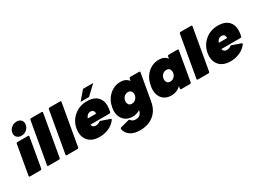

<svg xmlns="http://www.w3.org/2000/svg" viewBox="-30 -1736 3914 2885"><g transform="rotate(-30 1927.0 -293.5)"><path d="M215 -593Q166 -593 137 -624Q115 -648 115 -682Q115 -745 166 -785Q205 -815 254 -815Q304 -815 332 -785Q353 -762 353 -727Q353 -664 304 -624Q265 -593 215 -593ZM202 0H18Q3 0 3 -16L92 -524Q95 -541 114 -542H298Q312 -542 312 -529L223 -18Q220 -2 202 0Z M522 0H338Q323 0 323 -16L449 -732Q452 -749 470 -750H654Q669 -750 669 -736Q669 -733 543 -18Q540 -2 522 0Z M842 0H658Q643 0 643 -16L769 -732Q772 -749 790 -750H974Q989 -750 989 -736Q989 -733 863 -18Q860 -2 842 0Z M1352 -320Q1351 -390 1292 -390Q1231 -390 1205 -320ZM1223 10Q1093 10 1027 -68Q978 -127 978 -211Q978 -240 983 -271Q1005 -396 1098.5 -474Q1192 -552 1322 -552Q1418 -552 1476 -512Q1558 -454 1558 -336Q1558 -287 1545 -237Q1540 -220 1523 -220H1192Q1204 -166 1256 -166Q1297 -166 1327 -187Q1337 -196 1346 -196Q1350 -196 1501 -142Q1511 -138 1511 -130Q1511 -125 1506 -119Q1454 -51 1378.5 -20.5Q1303 10 1223 10ZM1383 -590H1237L1366 -741H1543Z M1799 228Q1697 228 1634.5 184.5Q1572 141 1558 68Q1558 51 1574 46Q1725 6 1728 6Q1738 6 1743 15Q1770 53 1824 53Q1918 53 1935 -43Q1877 -6 1809 -6Q1697 -6 1641 -83Q1600 -138 1600 -217Q1600 -246 1606 -279Q1627 -399 1710 -475.5Q1793 -552 1905 -552Q1995 -552 2044 -487Q2048 -506 2051 -523.5Q2054 -541 2074 -542H2225Q2239 -542 2239 -529L2159 -70Q2140 39 2087 104Q1986 228 1799 228ZM1893 -180Q1930 -180 1958 -206Q1995 -239 1995 -292Q1995 -318 1978.5 -340Q1962 -362 1925 -362Q1888 -362 1860 -337Q1823 -303 1823 -251Q1823 -224 1839.5 -202Q1856 -180 1893 -180Z M2472 10Q2360 10 2304 -67Q2264 -122 2264 -201Q2264 -234 2271 -271Q2293 -399 2376 -475.5Q2459 -552 2571 -552Q2664 -552 2710 -487Q2714 -506 2717 -523.5Q2720 -541 2740 -542H2891Q2905 -542 2905 -529L2816 -18Q2813 -2 2795 0H2644Q2628 0 2628 -18L2634 -55Q2565 10 2472 10ZM2559 -180Q2597 -180 2625 -206Q2661 -239 2661 -292Q2661 -318 2645 -340Q2629 -362 2591 -362Q2554 -362 2526 -337Q2489 -303 2489 -251Q2489 -224 2505.5 -202Q2522 -180 2559 -180Z M3115 0H2931Q2916 0 2916 -16L3042 -732Q3045 -749 3063 -750H3247Q3262 -750 3262 -736Q3262 -733 3136 -18Q3133 -2 3115 0Z M3496 10Q3366 10 3300 -68Q3251 -127 3251 -211Q3251 -240 3256 -271Q3278 -396 3371.5 -474Q3465 -552 3595 -552Q3691 -552 3749 -512Q3831 -454 3831 -336Q3831 -287 3818 -237Q3813 -220 3796 -220H3465Q3477 -166 3529 -166Q3570 -166 3600 -187Q3610 -196 3619 -196Q3623 -196 3774 -142Q3784 -138 3784 -130Q3784 -125 3779 -119Q3727 -51 3651.5 -20.5Q3576 10 3496 10ZM3625 -320Q3624 -390 3565 -390Q3504 -390 3478 -320Z"/></g></svg>

Font: YamahaIndonesia935. App Black
Style: Italic
Weight: 900
Italic angle: -10°
Designer: Dalton Maag Ltd
Foundry: Dalton Maag Ltd
Version: Version 1.002; January 01, 2024; Regular/Italic